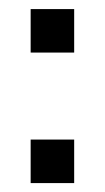

<svg xmlns="http://www.w3.org/2000/svg" viewBox="-20 -411 235 431"><path d="M48.8 0V-97.7H146.5V0ZM48.8 -293V-390.6H146.5V-293Z"/></svg>

Font: BabelStone Runic Beorhtric
Style: Regular
Weight: 400
Designer: Andrew West
Foundry: BabelStone
Version: Version 7.004;November 9, 2023